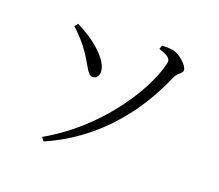

<svg xmlns="http://www.w3.org/2000/svg" viewBox="-123 -887 1245 1091"><g transform="rotate(20 500.0 -341.5)"><path d="M235 30C511 -90 696 -312 804 -564C818 -597 847 -602 847 -623C847 -650 790 -703 747 -710C725 -714 701 -713 682 -712L674 -690C746 -666 750 -651 742 -620C696 -436 501 -150 219 8ZM176 -646C216 -609 251 -571 283 -524C327 -459 341 -409 372 -410C393 -410 407 -429 407 -454C405 -527 293 -618 191 -666Z"/></g></svg>

Font: Harano Aji Mincho TW
Style: Regular
Weight: 400
Foundry: Masamichi Hosoda
Version: HaranoAjiMinchoTW-Regular version 20230610;ttx 4.39.4